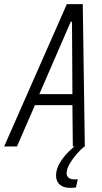

<svg xmlns="http://www.w3.org/2000/svg" viewBox="-47 -708 492 928"><path d="M-27 0 276 -688H353L363 0H305L303 -200H122L35 0ZM143 -253H303L301 -603H295ZM296 200Q269 200 253.5 192Q238 184 231 170.5Q224 157 224 141Q224 103 252.5 63Q281 23 326 -10L362 0Q344 13 324 36Q304 59 289.5 84Q275 109 275 130Q275 142 284 150.5Q293 159 314 159Q317 159 319.5 159Q322 159 329 158L320 198Q314 199 307 199.5Q300 200 296 200Z"/></svg>

Font: Saira Condensed Light
Style: Italic
Weight: 300
Width: 3
Italic angle: -12°
Designer: Hector Gatti with collaboration of the Omnibus-Type team
Foundry: Omnibus-Type
Version: Version 1.101